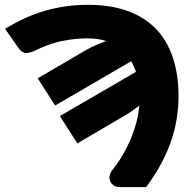

<svg xmlns="http://www.w3.org/2000/svg" viewBox="-20 -756 774 776"><path d="M132.5 -439.5 324 -551.5Q347.5 -565 368.5 -574Q389.5 -583 409 -590Q392.5 -595.5 374 -598.2Q355.5 -601 334.5 -601Q281.5 -601 229.2 -590Q177 -579 126 -553.5Q101 -541.5 85.2 -541.8Q69.5 -542 56 -560L0.5 -639.5Q40 -663.5 79.5 -681.8Q119 -700 160.2 -712Q201.5 -724 245 -730.2Q288.5 -736.5 336.5 -736.5Q426.5 -736.5 494.8 -712Q563 -687.5 609 -640.5Q655 -593.5 678.2 -524.5Q701.5 -455.5 701.5 -366.5Q701.5 -326 695.2 -282.8Q689 -239.5 674 -193.5Q659 -147.5 633.8 -99Q608.5 -50.5 570.5 0H465Q449 0 439 -7Q429 -14 425 -24.8Q421 -35.5 423.8 -48.2Q426.5 -61 437 -72.5Q448.5 -86.5 465 -111.5Q481.5 -136.5 497.5 -170Q513.5 -203.5 526.2 -244Q539 -284.5 543 -330Q529.5 -318.5 513 -307Q496.5 -295.5 476 -284L292.5 -176.5L222 -287L529.5 -465.5Q522 -489.5 510 -508.5L203 -329.5Z"/></svg>

Font: Lato ExtraBold
Style: Regular
Weight: 800
Designer: Lukasz Dziedzic with Adam Twardoch and Botio Nikoltchev
Foundry: tyPoland Lukasz Dziedzic
Version: Version 2.015; 2015-08-06; http://www.latofonts.com/